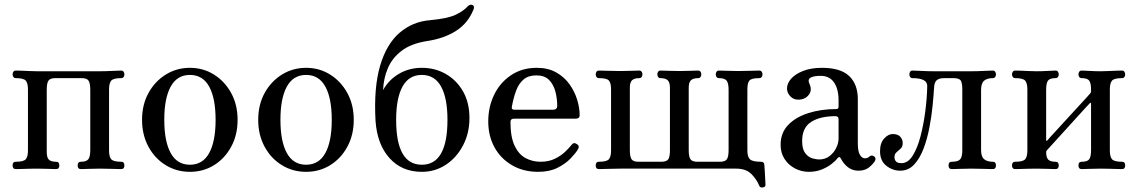

<svg xmlns="http://www.w3.org/2000/svg" viewBox="-20 -738 4966 838"><path d="M49 0Q35 0 35 -16Q35 -32 49 -32Q83 -32 92.5 -43Q102 -54 102 -81V-348Q102 -375 92.5 -386Q83 -397 49 -397Q42 -397 38.5 -402Q35 -407 35 -413Q35 -420 38.5 -425Q42 -430 49 -430Q56 -430 72 -429.5Q88 -429 107 -428Q126 -427 142 -427H415Q439 -427 469 -428.5Q499 -430 509 -430Q516 -430 519.5 -425Q523 -420 523 -413Q523 -407 519.5 -402Q516 -397 509 -397Q475 -397 465.5 -386Q456 -375 456 -348V-81Q456 -54 465.5 -43Q475 -32 509 -32Q523 -32 523 -16Q523 0 509 0Q499 0 469 -1Q439 -2 415 -2Q392 -2 367.5 -1Q343 0 333 0Q319 0 319 -16Q319 -32 333 -32Q357 -32 365.5 -43Q374 -54 374 -83V-346Q374 -375 366.5 -386Q359 -397 336 -397H221Q199 -397 191.5 -386Q184 -375 184 -346V-75Q184 -50 193.5 -41Q203 -32 225 -32Q239 -32 239 -16Q239 0 225 0Q215 0 190.5 -1Q166 -2 142 -2Q126 -2 107 -1.5Q88 -1 72 -0.5Q56 0 49 0Z M809 12Q751 12 703.5 -17Q656 -46 628 -97.5Q600 -149 600 -215Q600 -281 628 -332Q656 -383 703.5 -412.5Q751 -442 809 -442Q867 -442 914 -412.5Q961 -383 989 -332Q1017 -281 1017 -215Q1017 -149 989 -97.5Q961 -46 914 -17Q867 12 809 12ZM809 -19Q865 -19 893 -70Q921 -121 921 -215Q921 -309 893 -360Q865 -411 809 -411Q753 -411 725 -360Q697 -309 697 -215Q697 -121 725 -70Q753 -19 809 -19Z M1316 12Q1258 12 1210.5 -17Q1163 -46 1135 -97.5Q1107 -149 1107 -215Q1107 -281 1135 -332Q1163 -383 1210.5 -412.5Q1258 -442 1316 -442Q1374 -442 1421 -412.5Q1468 -383 1496 -332Q1524 -281 1524 -215Q1524 -149 1496 -97.5Q1468 -46 1421 -17Q1374 12 1316 12ZM1316 -19Q1372 -19 1400 -70Q1428 -121 1428 -215Q1428 -309 1400 -360Q1372 -411 1316 -411Q1260 -411 1232 -360Q1204 -309 1204 -215Q1204 -121 1232 -70Q1260 -19 1316 -19Z M1821 12Q1734 12 1680 -48Q1626 -108 1619 -211Q1611 -356 1639 -451Q1667 -546 1724 -595Q1781 -644 1858 -650Q1933 -657 1967.5 -673Q2002 -689 2021 -710Q2032 -721 2042.5 -716Q2053 -711 2046 -695Q2022 -636 1970 -603Q1918 -570 1845 -559Q1774 -548 1732.5 -516Q1691 -484 1672.5 -439.5Q1654 -395 1652 -345Q1677 -390 1721.5 -416Q1766 -442 1821 -442Q1879 -442 1926 -415Q1973 -388 2001 -339Q2029 -290 2029 -223Q2029 -157 2001 -103.5Q1973 -50 1926 -19Q1879 12 1821 12ZM1821 -19Q1933 -19 1933 -215Q1933 -310 1905 -360.5Q1877 -411 1821 -411Q1765 -411 1737 -360.5Q1709 -310 1709 -215Q1709 -19 1821 -19Z M2329 12Q2264 12 2214.5 -17Q2165 -46 2138 -95.5Q2111 -145 2111 -208Q2111 -271 2136.5 -324Q2162 -377 2210 -409.5Q2258 -442 2323 -442Q2372 -442 2407.5 -422Q2443 -402 2465.5 -370.5Q2488 -339 2499 -303Q2510 -267 2510 -235Q2510 -220 2492 -220H2223Q2208 -220 2208 -206Q2208 -140 2226 -102Q2244 -64 2274 -48Q2304 -32 2339 -32Q2375 -32 2401.5 -45Q2428 -58 2446 -75Q2464 -92 2474 -105Q2484 -119 2498 -109Q2511 -101 2503 -87Q2493 -70 2470.5 -46.5Q2448 -23 2413 -5.5Q2378 12 2329 12ZM2226 -259H2393Q2412 -259 2412 -276Q2412 -308 2404 -338.5Q2396 -369 2376.5 -389Q2357 -409 2321 -409Q2286 -409 2265 -391Q2244 -373 2232.5 -342Q2221 -311 2214 -272Q2211 -259 2226 -259Z M3310 80Q3297 82 3294 73Q3284 47 3260.5 22.5Q3237 -2 3193 -2H2688Q2664 -2 2634 -1Q2604 0 2594 0Q2580 0 2580 -16Q2580 -32 2594 -32Q2628 -32 2637.5 -43Q2647 -54 2647 -81V-348Q2647 -376 2637.5 -386.5Q2628 -397 2594 -397Q2587 -397 2583.5 -402Q2580 -407 2580 -414Q2580 -420 2583.5 -425Q2587 -430 2594 -430Q2604 -430 2634 -429Q2664 -428 2688 -428Q2711 -428 2735.5 -429Q2760 -430 2770 -430Q2777 -430 2780.5 -425Q2784 -420 2784 -414Q2784 -407 2780.5 -402Q2777 -397 2770 -397Q2749 -397 2739 -388Q2729 -379 2729 -355V-83Q2729 -54 2736.5 -43Q2744 -32 2766 -32H2866Q2889 -32 2896.5 -42.5Q2904 -53 2904 -82V-355Q2904 -379 2894 -388Q2884 -397 2862 -397Q2856 -397 2852.5 -402Q2849 -407 2849 -414Q2849 -420 2852.5 -425Q2856 -430 2862 -430Q2873 -430 2897 -429Q2921 -428 2945 -428Q2969 -428 2993 -429Q3017 -430 3027 -430Q3034 -430 3037.5 -425Q3041 -420 3041 -414Q3041 -407 3037.5 -402Q3034 -397 3027 -397Q3006 -397 2996 -388Q2986 -379 2986 -355V-83Q2986 -54 2993.5 -43Q3001 -32 3024 -32H3122Q3145 -32 3152.5 -43Q3160 -54 3160 -83V-346Q3160 -375 3151.5 -386Q3143 -397 3118 -397Q3111 -397 3107.5 -402Q3104 -407 3104 -414Q3104 -420 3107.5 -425Q3111 -430 3118 -430Q3129 -430 3153 -429Q3177 -428 3201 -428Q3225 -428 3254.5 -429Q3284 -430 3294 -430Q3301 -430 3304.5 -425Q3308 -420 3308 -414Q3308 -407 3304.5 -402Q3301 -397 3294 -397Q3260 -397 3251 -386.5Q3242 -376 3242 -348V-81Q3242 -53 3253.5 -42.5Q3265 -32 3301 -32Q3316 -32 3316 -18Q3317 -11 3318 9Q3319 29 3320 47.5Q3321 66 3321 69Q3321 78 3310 80Z M3510 12Q3478 12 3449.5 -3Q3421 -18 3404 -44.5Q3387 -71 3387 -106Q3387 -158 3420 -192.5Q3453 -227 3508.5 -244.5Q3564 -262 3630 -262Q3640 -262 3640 -272V-300Q3640 -350 3620 -378.5Q3600 -407 3562 -407Q3532 -407 3518 -399Q3504 -391 3513 -372Q3526 -344 3509.5 -323.5Q3493 -303 3464 -303Q3443 -303 3429 -318Q3415 -333 3415 -352Q3415 -374 3433 -394.5Q3451 -415 3485.5 -428.5Q3520 -442 3567 -442Q3649 -442 3686.5 -406Q3724 -370 3724 -306V-112Q3724 -78 3733 -62.5Q3742 -47 3755 -47Q3767 -47 3775 -55Q3785 -64 3797 -54Q3805 -46 3798 -34Q3788 -19 3771 -6Q3754 7 3726 7Q3702 7 3682.5 -7Q3663 -21 3650 -46Q3644 -58 3635 -47Q3627 -36 3609 -22Q3591 -8 3566 2Q3541 12 3510 12ZM3555 -42Q3582 -42 3601 -57Q3620 -72 3630 -93Q3640 -114 3640 -133V-217Q3640 -231 3627 -231Q3560 -231 3520.5 -206Q3481 -181 3481 -122Q3481 -87 3494.5 -69.5Q3508 -52 3525.5 -47Q3543 -42 3555 -42Z M3909 7Q3876 7 3848.5 -14.5Q3821 -36 3821 -78Q3821 -114 3839 -133.5Q3857 -153 3876 -153Q3899 -153 3909.5 -141Q3920 -129 3920 -114Q3920 -98 3911 -89.5Q3902 -81 3893 -73.5Q3884 -66 3884 -52Q3884 -42 3890 -34Q3896 -26 3915 -26Q3943 -26 3963.5 -58.5Q3984 -91 3997.5 -142.5Q4011 -194 4018.5 -252Q4026 -310 4027 -362Q4028 -397 3962 -397Q3956 -397 3952.5 -402Q3949 -407 3949 -413Q3949 -420 3952.5 -425Q3956 -430 3962 -430Q3973 -430 4001 -428.5Q4029 -427 4057 -427H4220Q4244 -427 4273.5 -428.5Q4303 -430 4313 -430Q4320 -430 4323.5 -425Q4327 -420 4327 -413Q4327 -407 4323.5 -402Q4320 -397 4313 -397Q4289 -397 4275.5 -386Q4262 -375 4262 -346V-83Q4262 -54 4275.5 -43Q4289 -32 4313 -32Q4327 -32 4327 -16Q4327 0 4313 0Q4303 0 4273.5 -1Q4244 -2 4220 -2Q4197 -2 4171 -1Q4145 0 4134 0Q4120 0 4120 -16Q4120 -32 4134 -32Q4162 -32 4171 -43Q4180 -54 4180 -81V-348Q4180 -375 4173.5 -386Q4167 -397 4141 -397H4101Q4079 -397 4068.5 -388Q4058 -379 4057 -357Q4055 -324 4050.5 -277.5Q4046 -231 4036.5 -181.5Q4027 -132 4011 -89.5Q3995 -47 3970 -20Q3945 7 3909 7Z M4411 0Q4397 0 4397 -16Q4397 -32 4411 -32Q4445 -32 4454.5 -43Q4464 -54 4464 -81V-348Q4464 -375 4454.5 -386Q4445 -397 4411 -397Q4404 -397 4400.5 -402Q4397 -407 4397 -413Q4397 -420 4400.5 -425Q4404 -430 4411 -430Q4418 -430 4434 -429.5Q4450 -429 4469 -428Q4488 -427 4504 -427Q4528 -427 4552.5 -428.5Q4577 -430 4587 -430Q4594 -430 4597.5 -425Q4601 -420 4601 -413Q4601 -407 4597.5 -402Q4594 -397 4587 -397Q4562 -397 4554 -386Q4546 -375 4546 -346V-127Q4546 -120 4551 -125Q4552 -127 4565.5 -141.5Q4579 -156 4600 -179Q4621 -202 4644 -227Q4667 -252 4688 -275Q4709 -298 4723 -313Q4737 -328 4738 -330Q4742 -334 4742 -340V-346Q4742 -375 4734 -386Q4726 -397 4701 -397Q4694 -397 4690.5 -402Q4687 -407 4687 -413Q4687 -420 4690.5 -425Q4694 -430 4701 -430Q4711 -430 4735.5 -428.5Q4760 -427 4784 -427Q4800 -427 4819 -428Q4838 -429 4854.5 -429.5Q4871 -430 4877 -430Q4884 -430 4887.5 -425Q4891 -420 4891 -413Q4891 -407 4887.5 -402Q4884 -397 4877 -397Q4843 -397 4833.5 -386Q4824 -375 4824 -348V-81Q4824 -54 4833.5 -43Q4843 -32 4877 -32Q4891 -32 4891 -16Q4891 0 4877 0Q4871 0 4854.5 -0.5Q4838 -1 4819 -1.5Q4800 -2 4784 -2Q4760 -2 4735.5 -1Q4711 0 4701 0Q4687 0 4687 -16Q4687 -32 4701 -32Q4726 -32 4734 -43Q4742 -54 4742 -83V-286Q4742 -288 4740.5 -289Q4739 -290 4737 -288Q4735 -286 4716 -265.5Q4697 -245 4670.5 -215.5Q4644 -186 4617 -156.5Q4590 -127 4571.5 -106.5Q4553 -86 4551 -84Q4546 -79 4546 -75Q4546 -50 4555.5 -41Q4565 -32 4587 -32Q4601 -32 4601 -16Q4601 0 4587 0Q4577 0 4552.5 -1Q4528 -2 4504 -2Q4488 -2 4469 -1.5Q4450 -1 4434 -0.5Q4418 0 4411 0Z"/></svg>

Font: Zen Old Mincho
Style: Regular
Weight: 400
Designer: Yoshimichi Ohira
Foundry: Positype
Version: Version 1.001